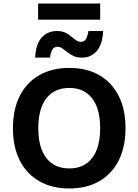

<svg xmlns="http://www.w3.org/2000/svg" viewBox="-20 -1053 781 1083"><path d="M371 -670Q469 -670 540 -629Q611 -588 649.5 -512Q688 -436 688 -330Q688 -224 649.5 -148Q611 -72 540 -31Q469 10 371 10Q273 10 201.5 -31Q130 -72 91.5 -148Q53 -224 53 -330Q53 -436 91.5 -512Q130 -588 201.5 -629Q273 -670 371 -670ZM371 -557Q287 -557 241.5 -498.5Q196 -440 196 -330Q196 -220 241.5 -161.5Q287 -103 371 -103Q454 -103 499.5 -161.5Q545 -220 545 -330Q545 -440 499.5 -498.5Q454 -557 371 -557ZM562 -878Q558 -803 526 -765.5Q494 -728 443 -728Q415 -728 395.5 -737Q376 -746 361 -758Q346 -770 332.5 -779.5Q319 -789 304 -789Q285 -789 275.5 -773.5Q266 -758 262 -728H178Q182 -803 214.5 -840.5Q247 -878 302 -878Q330 -878 349 -868.5Q368 -859 382 -847Q396 -835 409 -826Q422 -817 436 -817Q455 -817 464.5 -832.5Q474 -848 479 -878ZM545 -1033V-942H195V-1033Z"/></svg>

Font: Work Sans SemiBold
Style: Regular
Weight: 600
Designer: Wei Huang
Foundry: Wei Huang
Version: Version 2.010; ttfautohint (v1.8.3)